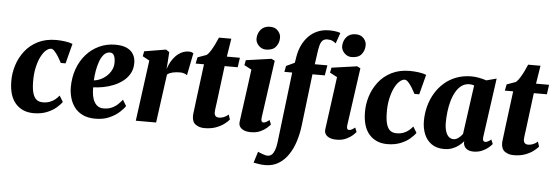

<svg xmlns="http://www.w3.org/2000/svg" viewBox="-60 -1014 4233 1464"><g transform="rotate(5 2056.0 -282.0)"><path d="M214 10.5Q127.5 10.5 76.2 -47Q25 -104.5 24 -216Q23 -277.5 42 -338.5Q61 -399.5 99.8 -449.8Q138.5 -500 198.2 -530.2Q258 -560.5 338.5 -560.5Q368 -560.5 403.8 -556Q439.5 -551.5 464 -541.5L424.5 -389H388Q376.5 -411.5 362 -435Q347.5 -458.5 332.5 -474.5Q317.5 -490.5 305.5 -490.5Q285.5 -490.5 264.5 -471.2Q243.5 -452 226.2 -416.2Q209 -380.5 198.8 -331Q188.5 -281.5 190 -222Q191 -169.5 201.2 -137.8Q211.5 -106 230 -92Q248.5 -78 277 -78Q307 -78 330.2 -86.8Q353.5 -95.5 370.8 -109.8Q388 -124 401 -140.5L429 -94.5Q415 -73 386.2 -48.5Q357.5 -24 314.2 -6.8Q271 10.5 214 10.5Z M912.5 -105Q899.5 -84 869.5 -56.8Q839.5 -29.5 793.8 -9Q748 11.5 687 11.5Q630.5 11.5 591 -7.2Q551.5 -26 527.2 -57.8Q503 -89.5 491.8 -129Q480.5 -168.5 480 -209.5Q480 -286.5 503.2 -351.2Q526.5 -416 568.5 -463.5Q610.5 -511 667.5 -537.5Q724.5 -564 790.5 -564Q845 -564 878.8 -548Q912.5 -532 928.8 -504.8Q945 -477.5 946 -443.5Q947.5 -395.5 928.5 -359.8Q909.5 -324 877.2 -298.8Q845 -273.5 805.8 -257.5Q766.5 -241.5 725.8 -234Q685 -226.5 650 -225.5Q649.5 -188.5 655.2 -160Q661 -131.5 672.8 -112Q684.5 -92.5 701.8 -82.2Q719 -72 742 -72Q779 -72 806 -84.5Q833 -97 852 -115.5Q871 -134 884.5 -151ZM755.5 -501Q728 -501 708.8 -479.8Q689.5 -458.5 677.2 -424.5Q665 -390.5 658.5 -351.8Q652 -313 650.5 -278.5Q667 -280 687 -287Q707 -294 726.5 -307Q746 -320 762.2 -338.8Q778.5 -357.5 787.8 -381.5Q797 -405.5 796 -434.5Q794.5 -468.5 784.2 -484.8Q774 -501 755.5 -501Z M996 0 1058.5 -466 1006 -494.5 1013.5 -533 1179 -560.5 1204.5 -543 1198.5 -452 1195 -412Q1204 -440.5 1218.5 -467.2Q1233 -494 1253.5 -515Q1274 -536 1299.2 -548.2Q1324.5 -560.5 1354 -560.5Q1367.5 -560.5 1376.2 -557Q1385 -553.5 1388.5 -551L1354.5 -379.5Q1351.5 -383.5 1336.8 -390Q1322 -396.5 1299 -396.5Q1284 -396.5 1269.8 -395Q1255.5 -393.5 1243 -390.5Q1230.5 -387.5 1220 -382.8Q1209.5 -378 1202 -371L1151.5 0Z M1598.5 -189.5Q1596 -172 1594.2 -158.8Q1592.5 -145.5 1591.2 -135.2Q1590 -125 1590 -116.5Q1590 -98 1599 -88.5Q1608 -79 1625 -79Q1644 -79 1662 -86Q1680 -93 1698 -108.5L1710 -71Q1695 -53.5 1669.8 -34.8Q1644.5 -16 1607.8 -2.8Q1571 10.5 1521 10.5Q1483 10.5 1454.8 -9Q1426.5 -28.5 1427 -76.5Q1427 -79.5 1427.5 -85Q1428 -90.5 1429.5 -102.5Q1431 -114.5 1433.8 -136Q1436.5 -157.5 1440.5 -192L1476.5 -474H1412.5L1422.5 -522.5L1491 -547Q1506 -559.5 1521 -583.5Q1536 -607.5 1549.2 -635Q1562.5 -662.5 1572.5 -686.5H1667L1645 -547.5H1745L1734.5 -474H1634.5Z M1877.5 10.5Q1846 10.5 1824.5 1.5Q1803 -7.5 1792.8 -23.5Q1782.5 -39.5 1785.5 -61Q1788 -81.5 1792.2 -111.2Q1796.5 -141 1801.5 -178.8Q1806.5 -216.5 1812.8 -261.5Q1819 -306.5 1825.8 -357.8Q1832.5 -409 1840 -465L1784 -494.5L1791.5 -533L1986 -560.5L2011.5 -547.5L1950 -107.5Q1947.5 -89.5 1951.8 -80.5Q1956 -71.5 1966.5 -71.5Q1975.5 -71.5 1985.5 -76.5Q1995.5 -81.5 2012 -94L2025 -61Q2018 -52 1999.2 -35Q1980.5 -18 1950.2 -3.8Q1920 10.5 1877.5 10.5ZM1937 -627Q1904 -627 1880.2 -652.2Q1856.5 -677.5 1858.5 -708Q1860.5 -747.5 1885 -775.2Q1909.5 -803 1954 -803Q1993.5 -803 2015.2 -778.5Q2037 -754 2036.5 -725Q2036 -685 2012.2 -656Q1988.5 -627 1937 -627Z M2173.5 -595Q2181 -640 2199.5 -679.8Q2218 -719.5 2247.2 -750Q2276.5 -780.5 2316.2 -797.8Q2356 -815 2405.5 -815Q2427 -815 2449.5 -812.5Q2472 -810 2491.5 -802.5L2463 -720.5Q2453 -729 2437.8 -737Q2422.5 -745 2398.5 -745Q2374 -745 2361 -732Q2348 -719 2341.5 -694.8Q2335 -670.5 2330.5 -635.5L2318 -548H2414.5L2401.5 -470H2307L2259.5 -74Q2252 -11 2233.5 47.8Q2215 106.5 2184.2 152Q2153.5 197.5 2109.8 224.2Q2066 251 2008 251Q1982.5 251 1957.2 247Q1932 243 1918.5 240L1945.5 154.5Q1950 157 1963.5 162.5Q1977 168 1992.8 173Q2008.5 178 2020 178Q2037.5 178 2050.8 166.8Q2064 155.5 2073.2 131.8Q2082.5 108 2087 71.5L2152 -470H2092L2101 -516L2165.5 -546ZM2533 10.5Q2501.5 10.5 2480 1.5Q2458.5 -7.5 2448.2 -23.5Q2438 -39.5 2441 -61Q2443.5 -81.5 2447.8 -111.2Q2452 -141 2457 -178.8Q2462 -216.5 2468.2 -261.5Q2474.5 -306.5 2481.2 -357.8Q2488 -409 2495.5 -465L2439.5 -494.5L2447 -533L2641.5 -560.5L2667 -547.5L2605.5 -107.5Q2603 -89.5 2607.2 -80.5Q2611.5 -71.5 2622 -71.5Q2631 -71.5 2641 -76.5Q2651 -81.5 2667.5 -94L2680.5 -61Q2673.5 -52 2654.8 -35Q2636 -18 2605.8 -3.8Q2575.5 10.5 2533 10.5ZM2592.5 -627Q2559.5 -627 2535.8 -652.2Q2512 -677.5 2514 -708Q2516 -747.5 2540.5 -775.2Q2565 -803 2609.5 -803Q2649 -803 2670.8 -778.5Q2692.5 -754 2692 -725Q2691.5 -685 2667.8 -656Q2644 -627 2592.5 -627Z M2921 10.5Q2834.5 10.5 2783.2 -47Q2732 -104.5 2731 -216Q2730 -277.5 2749 -338.5Q2768 -399.5 2806.8 -449.8Q2845.5 -500 2905.2 -530.2Q2965 -560.5 3045.5 -560.5Q3075 -560.5 3110.8 -556Q3146.5 -551.5 3171 -541.5L3131.5 -389H3095Q3083.5 -411.5 3069 -435Q3054.5 -458.5 3039.5 -474.5Q3024.5 -490.5 3012.5 -490.5Q2992.5 -490.5 2971.5 -471.2Q2950.5 -452 2933.2 -416.2Q2916 -380.5 2905.8 -331Q2895.5 -281.5 2897 -222Q2898 -169.5 2908.2 -137.8Q2918.5 -106 2937 -92Q2955.5 -78 2984 -78Q3014 -78 3037.2 -86.8Q3060.5 -95.5 3077.8 -109.8Q3095 -124 3108 -140.5L3136 -94.5Q3122 -73 3093.2 -48.5Q3064.5 -24 3021.2 -6.8Q2978 10.5 2921 10.5Z M3646 -107.5Q3643.5 -88 3648.8 -79.8Q3654 -71.5 3664.5 -71.5Q3672 -71.5 3682.5 -76Q3693 -80.5 3709 -93.5L3723 -60.5Q3716 -50.5 3696.5 -33.5Q3677 -16.5 3647.5 -3.2Q3618 10 3580 10Q3546.5 10 3526 -6.2Q3505.5 -22.5 3503.5 -51.5L3505 -63.5Q3490.5 -45.5 3468.8 -28.5Q3447 -11.5 3418.8 -0.8Q3390.5 10 3356 10Q3298.5 10 3260.2 -16.8Q3222 -43.5 3203.2 -89Q3184.5 -134.5 3184.5 -190Q3184.5 -247.5 3198.8 -301.8Q3213 -356 3240.8 -402.8Q3268.5 -449.5 3309 -485Q3349.5 -520.5 3402 -540.2Q3454.5 -560 3517.5 -560Q3547 -560 3578.2 -553.5Q3609.5 -547 3631.5 -539.5L3709 -560ZM3542.5 -493Q3535 -495.5 3526.2 -497.2Q3517.5 -499 3507.5 -499Q3473 -499 3447 -480.2Q3421 -461.5 3402.8 -429.5Q3384.5 -397.5 3373.2 -357.5Q3362 -317.5 3357 -274.8Q3352 -232 3352 -192.5Q3352 -153 3360.8 -125.8Q3369.5 -98.5 3385 -84.8Q3400.5 -71 3421.5 -71Q3431 -71 3440.2 -74.5Q3449.5 -78 3458.5 -84.5Q3467.5 -91 3475.5 -99.2Q3483.5 -107.5 3490.5 -117.5Z M3965 -189.5Q3962.5 -172 3960.8 -158.8Q3959 -145.5 3957.8 -135.2Q3956.5 -125 3956.5 -116.5Q3956.5 -98 3965.5 -88.5Q3974.5 -79 3991.5 -79Q4010.5 -79 4028.5 -86Q4046.5 -93 4064.5 -108.5L4076.5 -71Q4061.5 -53.5 4036.2 -34.8Q4011 -16 3974.2 -2.8Q3937.5 10.5 3887.5 10.5Q3849.5 10.5 3821.2 -9Q3793 -28.5 3793.5 -76.5Q3793.5 -79.5 3794 -85Q3794.5 -90.5 3796 -102.5Q3797.5 -114.5 3800.2 -136Q3803 -157.5 3807 -192L3843 -474H3779L3789 -522.5L3857.5 -547Q3872.5 -559.5 3887.5 -583.5Q3902.5 -607.5 3915.8 -635Q3929 -662.5 3939 -686.5H4033.5L4011.5 -547.5H4111.5L4101 -474H4001Z"/></g></svg>

Font: Merriweather 36pt Black
Style: Italic
Weight: 900
Italic angle: -7.8°
Version: Version 2.101